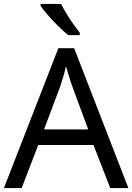

<svg xmlns="http://www.w3.org/2000/svg" viewBox="-20 -964 679 984"><path d="M545 0 459 -221H176L91 0H0L279 -717H360L638 0ZM352 -517Q349 -525 342 -546Q335 -567 328.5 -589.5Q322 -612 318 -624Q311 -593 302 -563.5Q293 -534 287 -517L206 -301H432ZM293 -944Q304 -922 320.5 -894.5Q337 -867 355.5 -841Q374 -815 389 -796V-784H330Q307 -802 278 -830.5Q249 -859 224.5 -887.5Q200 -916 188 -934V-944Z"/></svg>

Font: Noto Sans Soyombo
Style: Regular
Weight: 400
Designer: Monotype Design Team
Foundry: Monotype Imaging Inc.
Version: Version 2.001; ttfautohint (v1.8.4.7-5d5b)